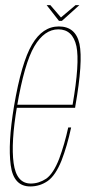

<svg xmlns="http://www.w3.org/2000/svg" viewBox="-20 -702 344 726"><path d="M94.5 3 96.5 -8Q42 -8 31.5 -85.5Q21 -162.5 44.5 -300.5Q72 -462.5 110 -527Q148 -591 200.5 -591Q255 -591 269 -527Q282 -464.5 254.5 -306H41L39 -294.5H264Q265 -299 265 -301.5Q294.5 -469.5 280.5 -536Q266 -602 202.5 -602Q141 -602 101 -533.5Q61 -465.5 33 -300.5Q9.5 -159 20.5 -77.5Q31 3 94.5 3ZM96.5 -8 94.5 3Q131 3 161 -18Q190 -39 212.5 -94.5Q234 -150 249 -220H238Q224 -156 203.5 -101Q182 -46 155 -26.5Q127 -8 96.5 -8ZM203 -623H214L280 -682.5H265.5L210.5 -636L170.5 -682.5H156.5Z"/></svg>

Font: Anybody Thin Condensed
Style: Italic
Weight: 100
Width: 3
Italic angle: -10°
Version: Version 1.113;gftools[0.9.25]